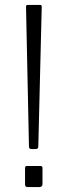

<svg xmlns="http://www.w3.org/2000/svg" viewBox="-20 -762 275 782"><path d="M153 -12Q153 0 139 0H93Q82 0 82 -11V-77Q82 -86 89 -86H145Q153 -86 153 -78ZM136 -165Q136 -160 133.5 -157.5Q131 -155 125 -155H108Q103 -155 101 -157Q99 -159 98 -164L86 -734Q86 -738 87.5 -740Q89 -742 92 -742H143Q150 -742 150 -735Z"/></svg>

Font: Libre Franklin ExtraLight
Style: Regular
Weight: 250
Designer: Pablo Impallari, Rodrigo Fuenzalida, Nhung Nguyen
Foundry: Impallari Type
Version: Version 3.000